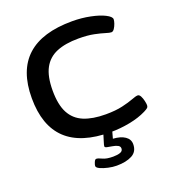

<svg xmlns="http://www.w3.org/2000/svg" viewBox="-160 -832 1061 1167"><g transform="rotate(-20 370.0 -248.0)"><path d="M429 7Q49 7 49 -351Q49 -707 439 -707Q500 -707 556 -695.5Q612 -684 645 -667Q681 -649 681 -632Q681 -622 675.5 -605.5Q670 -589 661 -575.5Q652 -562 641 -562Q630 -562 605 -570Q580 -578 539 -586.5Q498 -595 439 -595Q354 -595 297.5 -571.5Q241 -548 212.5 -495Q184 -442 184 -351Q184 -259 212.5 -205.5Q241 -152 297.5 -128.5Q354 -105 439 -105Q503 -105 548 -115.5Q593 -126 620 -136.5Q647 -147 659 -147Q670 -147 677.5 -132.5Q685 -118 689 -100Q693 -82 693 -73Q693 -61 686.5 -55Q680 -49 662 -40Q616 -17 554 -5Q492 7 429 7ZM395 211Q369 211 340 204.5Q311 198 290.5 188.5Q270 179 270 168Q270 160 276.5 144.5Q283 129 291 129Q303 129 326.5 140.5Q350 152 393 152Q421 152 439 145.5Q457 139 457 122Q457 108 443 101Q429 94 410 91Q391 88 377 85Q363 82 363 75Q363 72 364.5 65Q366 58 371.5 41.5Q377 25 387 -9H444L428 49Q477 52 505 71Q533 90 533 122Q533 170 494.5 190.5Q456 211 395 211Z"/></g></svg>

Font: Asap Expanded SemiBold
Style: Regular
Weight: 600
Width: 7
Designer: Pablo Cosgaya
Foundry: Omnibus-Type
Version: Version 3.001; ttfautohint (v1.8.4.7-5d5b)